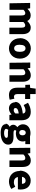

<svg xmlns="http://www.w3.org/2000/svg" viewBox="2313 -3088 1090 5756"><g transform="rotate(90 2858.0 -210.0)"><path d="M79 50H273V-368C310 -406 344 -423 372 -423C421 -423 443 -397 443 -311V52H639V-366C676 -404 710 -421 738 -421C787 -421 809 -395 809 -309V54H1004V-333C1004 -489 944 -586 807 -586C723 -586 664 -537 610 -482C578 -549 525 -585 438 -585C353 -585 299 -542 247 -490H242L228 -569H68Z M1127 -262C1127 -55 1274 66 1433 66C1591 66 1738 -55 1738 -261C1738 -468 1590 -589 1431 -589C1271 -589 1123 -468 1123 -260ZM1323 -260C1323 -364 1356 -430 1429 -430C1501 -430 1534 -364 1534 -259C1534 -155 1501 -89 1428 -89C1354 -89 1321 -155 1321 -258Z M1862 50H2056V-368C2094 -404 2120 -423 2164 -423C2213 -423 2236 -397 2236 -311V52H2431V-335C2431 -491 2372 -588 2235 -588C2150 -588 2086 -545 2034 -494H2029L2015 -572H1855Z M2525 -423H2609V-182C2609 -33 2672 66 2829 66C2892 66 2937 53 2970 44L2939 -96C2923 -91 2901 -84 2881 -84C2834 -84 2801 -111 2801 -180V-418H2948V-570H2800V-735H2637L2615 -570L2519 -562Z M3046 -124C3046 -19 3116 67 3231 67C3300 67 3358 36 3409 -10H3413L3427 53H3586V-302C3586 -497 3494 -587 3332 -587C3234 -587 3144 -554 3061 -504L3129 -375C3191 -410 3242 -429 3291 -429C3354 -429 3380 -399 3384 -348C3139 -321 3035 -249 3035 -117ZM3220 -132C3220 -176 3259 -211 3381 -227V-126C3352 -95 3325 -76 3285 -76C3244 -76 3217 -93 3217 -129Z M3701 156C3701 269 3819 315 3963 315C4180 315 4316 222 4316 90C4316 -23 4229 -70 4075 -70H3976C3908 -70 3882 -83 3882 -111C3882 -131 3887 -140 3901 -153C3928 -145 3953 -141 3973 -141C4111 -141 4222 -204 4222 -350C4222 -379 4214 -407 4204 -424H4300V-565H4070C4041 -574 4006 -579 3969 -579C3833 -579 3706 -504 3706 -351C3706 -278 3746 -219 3790 -188V-183C3749 -154 3720 -110 3720 -66C3720 -13 3744 20 3777 42V48C3718 78 3687 120 3687 172ZM3847 142C3847 122 3856 105 3875 88C3894 94 3918 97 3963 97H4022C4080 97 4113 105 4113 143C4113 183 4056 213 3975 213C3894 213 3841 191 3841 147ZM3879 -341C3879 -404 3913 -437 3958 -437C4004 -437 4037 -404 4037 -340C4037 -275 4004 -242 3957 -242C3911 -242 3876 -275 3876 -339Z M4417 50H4611V-368C4649 -404 4675 -423 4719 -423C4768 -423 4791 -397 4791 -311V52H4986V-335C4986 -491 4927 -588 4790 -588C4705 -588 4641 -545 4589 -494H4584L4570 -572H4410Z M5105 -262C5105 -55 5243 66 5422 66C5495 66 5580 41 5644 -5L5579 -122C5533 -95 5491 -81 5445 -81C5365 -81 5305 -116 5287 -201H5654C5658 -215 5662 -250 5662 -284C5662 -455 5574 -585 5393 -585C5241 -585 5095 -459 5095 -255ZM5280 -325C5293 -399 5340 -433 5393 -433C5464 -433 5491 -386 5491 -323Z"/></g></svg>

Font: GenEiGothic-pro-Heavy
Style: Bold
Weight: 900
Designer: Ryoko NISHIZUKA (kana & ideographs); Paul D. Hunt (Latin, Greek & Cyrillic); Wenlong ZHANG (bopomofo); Sandoll Communica
Foundry: Adobe Systems Incorporated; o_tamon
Version: Version 1.000.140830